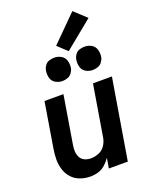

<svg xmlns="http://www.w3.org/2000/svg" viewBox="-180 -1089 936 1191"><g transform="rotate(-20 288.0 -493.5)"><path d="M206 8Q232 8 257.5 0.5Q283 -7 304 -25.5Q325 -44 340 -67L329 0H454L542 -530H417L361 -192Q357 -166 341 -142Q325 -118 299 -107.5Q273 -97 247 -97Q225 -97 206 -105.5Q187 -114 177.5 -132.5Q168 -151 167 -172Q166 -193 170 -215L222 -530H97L48 -232Q42 -197 42 -162Q42 -127 52.5 -95Q63 -63 85 -39Q107 -15 139.5 -3.5Q172 8 206 8ZM445 -608Q462 -608 479 -614Q496 -620 507 -635Q518 -650 521 -666Q525 -691 518 -714.5Q511 -738 490.5 -750Q470 -762 445 -762Q428 -762 411 -756.5Q394 -751 383.5 -736Q373 -721 370 -704Q366 -679 372.5 -655.5Q379 -632 400 -620Q421 -608 445 -608ZM245 -608Q262 -608 279 -614Q296 -620 307 -635Q318 -650 321 -666Q325 -691 318 -714.5Q311 -738 290.5 -750Q270 -762 245 -762Q228 -762 211 -756.5Q194 -751 183.5 -736Q173 -721 170 -704Q166 -679 172.5 -655.5Q179 -632 200 -620Q221 -608 245 -608ZM344 -769 530 -921 450 -995 282 -827Z"/></g></svg>

Font: Iosevka Sparkle Oblique
Style: Bold
Weight: 700
Italic angle: -9°
Designer: Belleve Invis
Foundry: Belleve Invis
Version: Version 4.5.0; ttfautohint (v1.8.3)